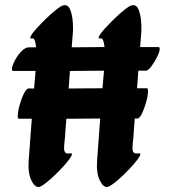

<svg xmlns="http://www.w3.org/2000/svg" viewBox="-20 -735 681 755"><path d="M92 -387H114L120 -456H32Q27 -456 27 -463Q27 -475 37.5 -495.5Q48 -516 63.5 -532.5Q79 -549 95 -549H122Q118 -587 107 -584Q95 -581 101 -593Q107 -605 124 -623.5Q141 -642 161.5 -662Q182 -682 201 -697Q220 -712 229 -714Q249 -719 258 -692Q267 -665 267 -627Q267 -620 267 -613.5Q267 -607 266 -600L262 -549L391 -550Q387 -587 376 -584Q364 -581 370 -593Q376 -605 393 -623.5Q410 -642 430.5 -662Q451 -682 470 -697Q489 -712 498 -714Q518 -719 527 -692Q536 -665 536 -627Q536 -620 536 -613.5Q536 -607 535 -600L531 -550H603Q608 -550 608 -543Q608 -532 598 -511.5Q588 -491 575 -474Q562 -457 554 -457H524L519 -388H558Q562 -388 562 -378Q562 -360 555 -334.5Q548 -309 538.5 -289Q529 -269 520 -269H510L506 -218Q505 -196 503 -180Q501 -164 501 -153Q501 -140 506 -135Q511 -130 525 -132Q536 -134 529.5 -121.5Q523 -109 506 -89.5Q489 -70 468.5 -50Q448 -30 430 -16Q412 -2 403 0Q386 3 372 -26.5Q358 -56 362 -106L374 -269L241 -268L237 -218Q236 -196 234 -180Q232 -164 232 -153Q232 -140 237 -135Q242 -130 256 -132Q267 -134 260.5 -121.5Q254 -109 237 -89.5Q220 -70 199.5 -50Q179 -30 161 -16Q143 -2 134 0Q117 3 103 -26.5Q89 -56 93 -106L105 -268H54Q50 -268 50 -278Q50 -296 57 -321.5Q64 -347 74 -367Q84 -387 92 -387ZM255 -456 250 -387 383 -388 389 -457Z"/></svg>

Font: Ga Maamli
Style: Regular
Weight: 400
Designer: Afotey Clement Nii Odai, Ama Asantewa Diaka, David Abbey-Thompson
Foundry: Sorkin Type Co.
Version: Version 1.000; ttfautohint (v1.8.4.7-5d5b)